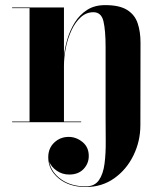

<svg xmlns="http://www.w3.org/2000/svg" viewBox="-20 -490 668 770"><path d="M28.5 -2.5H98.5V-457.5H28.5V-460H236.5V-266.5Q240 -298.5 250.5 -334Q261 -369.5 280.2 -400.2Q299.5 -431 329.2 -450.2Q359 -469.5 402 -469.5Q459 -469.5 489.8 -450.2Q520.5 -431 532 -397Q543.5 -363 543.5 -319.5L543 11.5Q543 76.5 515.2 133.2Q487.5 190 438.2 225Q389 260 324 260Q257.5 260 215.5 225.5Q173.5 191 173.5 141Q173.5 104.5 197.5 81.8Q221.5 59 255.5 59Q285.5 59 310.8 79.5Q336 100 336 135.5Q336 166 315 188Q294 210 257.5 210Q230 210 207.8 194.8Q185.5 179.5 177.5 158.5Q185.5 201 225.2 229.2Q265 257.5 324 257.5Q359.5 257.5 376.8 232.5Q394 207.5 399.2 166.5Q404.5 125.5 404 76.5Q403.5 27.5 403.5 -20V-301Q403.5 -367.5 395 -404.2Q386.5 -441 354.5 -441Q326 -441 304 -421Q282 -401 267 -369Q252 -337 244.2 -299.2Q236.5 -261.5 236.5 -225.5V-2.5H305.5V0H28.5Z"/></svg>

Font: Bodoni* 72pt
Style: Bold
Weight: 700
Version: Version 2.3